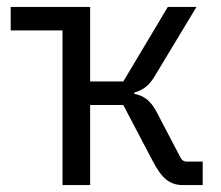

<svg xmlns="http://www.w3.org/2000/svg" viewBox="-20 -536 640 556"><path d="M161 -448H11V-516H241V-300H337L466 -516H549L432 -322Q418 -297 403 -285Q388 -273 369 -268V-264Q389 -261 405 -248.5Q421 -236 434 -211L503 -79Q509 -68 521 -68H567V0H509Q482 0 462 -15.5Q442 -31 421 -72L337 -232H241V0H161Z"/></svg>

Font: iA Writer Duo V
Style: Regular
Weight: 400
Designer: Mike Abbink, Paul van der Laan, Pieter van Rosmalen, Oliver Reichenstein
Foundry: Information Architects Inc.
Version: Version 2.000